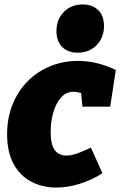

<svg xmlns="http://www.w3.org/2000/svg" viewBox="-20 -829 541 864"><path d="M234 15Q172 15 121.5 -11Q71 -37 41.5 -90.5Q12 -144 12 -225Q12 -299 37 -360Q62 -421 105.5 -464.5Q149 -508 207 -531.5Q265 -555 331 -555Q372 -555 415 -545Q458 -535 501 -514L476 -349H351L345 -410Q327 -416 311 -416Q277 -416 254 -389.5Q231 -363 219.5 -322Q208 -281 208 -236Q208 -178 226.5 -153.5Q245 -129 278 -129Q301 -129 329 -139Q357 -149 389 -165L441 -49Q389 -17 336 -1Q283 15 234 15ZM330 -592Q284 -592 259 -618.5Q234 -645 234 -689Q234 -742 267.5 -775.5Q301 -809 352 -809Q396 -809 422 -783.5Q448 -758 448 -712Q448 -660 415 -626Q382 -592 330 -592Z"/></svg>

Font: Bitter Black
Style: Italic
Weight: 900
Italic angle: -9°
Designer: Sol Matas, and Bitter project Authors
Foundry: Sol Matas
Version: Version 2.001